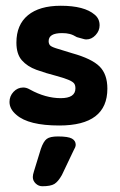

<svg xmlns="http://www.w3.org/2000/svg" viewBox="-20 -425 417 667"><path d="M186 11Q353 11 353 -117Q353 -167 326 -194Q299 -221 231 -240Q191 -252 174 -257.5Q157 -263 153 -268.5Q149 -274 149 -282Q149 -296 160.5 -303Q172 -310 196 -310Q211 -310 222.5 -307Q234 -304 247 -296Q266 -291 270.5 -289.5Q275 -288 280 -288Q298 -288 312 -303Q326 -318 326 -337Q326 -360 309 -374Q273 -405 191 -405Q117 -405 77 -372Q37 -339 37 -277Q37 -237 56 -215.5Q75 -194 106.5 -182.5Q138 -171 177 -161Q206 -153 219.5 -147Q233 -141 237.5 -135Q242 -129 242 -118Q242 -84 191 -84Q165 -84 138 -91.5Q111 -99 84 -114Q77 -118 71.5 -119.5Q66 -121 61 -121Q41 -121 27 -106Q13 -91 13 -71Q13 -46 37 -26Q79 11 186 11ZM122 92 98 170Q96 176 95 181Q94 186 94 190Q94 203 104 212.5Q114 222 127 222Q156 222 169 214Q182 206 195 183L235 99Q239 92 241 87Q243 82 243 78Q243 64 230 56.5Q217 49 181 49Q154 49 142.5 57.5Q131 66 122 92Z"/></svg>

Font: Beiruti
Style: Bold
Weight: 700
Designer: Arlette Boutros
Foundry: Boutros
Version: Version 1.41